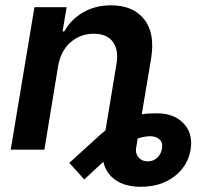

<svg xmlns="http://www.w3.org/2000/svg" viewBox="-20 -573 830 735"><path d="M202.4 -319.6 149.9 0H21L111.9 -545.5H235.1L219.5 -452.8H226.2Q251.8 -498.6 298.1 -525.6Q344.5 -552.6 405.5 -552.6Q489.3 -552.6 532 -499.1Q574.6 -445.7 558.2 -347.3L522.7 -135.7Q537.3 -137.8 552 -138.5Q566.8 -139.2 581.7 -139.2Q646 -139.2 682.9 -100.5Q719.8 -61.8 709.5 0.7Q698.9 62.9 647.4 102.5Q595.9 142 518.5 142Q459.5 142 422.6 116.5Q385.7 90.9 375.4 46.2L302.6 114L245.4 50.4L350.9 -45.5Q367.5 -61.4 383.9 -74.2L425.8 -327.4Q435 -381.7 412.1 -412.8Q389.2 -443.9 338.8 -443.9Q288.4 -443.9 250.5 -411.4Q212.7 -378.9 202.4 -319.6ZM507.1 -43 500.4 -1.8Q499.3 18.1 512.1 31.4Q524.9 44.7 545.8 44.7Q566.8 44.7 581.7 30.9Q596.6 17 600.1 -4.3Q604 -26.3 591.3 -38.7Q578.5 -51.1 556.5 -51.5Q534.8 -51.8 507.1 -43Z"/></svg>

Font: Inter UI Semi Bold
Style: Italic
Weight: 600
Italic angle: -9.39999°
Designer: Rasmus Andersson
Foundry: rsms
Version: 3.2;8d6f07862